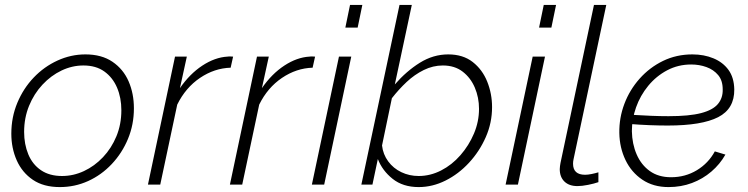

<svg xmlns="http://www.w3.org/2000/svg" viewBox="-20 -750 3039 780"><path d="M223 10Q157 10 113.5 -19.5Q70 -49 48 -98.5Q26 -148 26 -207Q26 -274 50.5 -332.5Q75 -391 117 -435Q159 -479 213.5 -504Q268 -529 327 -529Q393 -529 437 -499Q481 -469 502.5 -419.5Q524 -370 524 -310Q524 -244 500 -186Q476 -128 434 -83.5Q392 -39 338 -14.5Q284 10 223 10ZM232 -35Q278 -35 321 -55Q364 -75 398.5 -111.5Q433 -148 453 -196.5Q473 -245 473 -302Q473 -353 455.5 -394Q438 -435 404 -459.5Q370 -484 319 -484Q273 -484 230 -463.5Q187 -443 152.5 -406Q118 -369 98 -320Q78 -271 78 -214Q78 -164 95 -123Q112 -82 146.5 -58.5Q181 -35 232 -35Z M691 -520H739L711 -392Q751 -450 802 -483.5Q853 -517 904 -520Q911 -521 917 -520.5Q923 -520 927 -520L917 -475Q851 -473 792.5 -433.5Q734 -394 700 -325L631 0H581Z M1024 -520H1072L1044 -392Q1084 -450 1135 -483.5Q1186 -517 1237 -520Q1244 -521 1250 -520.5Q1256 -520 1260 -520L1250 -475Q1184 -473 1125.5 -433.5Q1067 -394 1033 -325L964 0H914Z M1357 -520H1407L1297 0H1247ZM1402 -730H1452L1433 -638H1383Z M1681 10Q1617 10 1575 -23.5Q1533 -57 1515 -104L1493 0H1448L1603 -730H1653L1584 -407Q1631 -461 1685.5 -495Q1740 -529 1801 -529Q1861 -529 1900.5 -498Q1940 -467 1959.5 -418Q1979 -369 1979 -315Q1979 -251 1953.5 -193Q1928 -135 1885.5 -89Q1843 -43 1790 -16.5Q1737 10 1681 10ZM1681 -35Q1728 -35 1772 -57.5Q1816 -80 1850.5 -119.5Q1885 -159 1905.5 -207.5Q1926 -256 1926 -308Q1926 -354 1909 -394Q1892 -434 1859.5 -459Q1827 -484 1779 -484Q1739 -484 1701.5 -465.5Q1664 -447 1632 -417Q1600 -387 1572 -351L1532 -159Q1536 -123 1557 -94.5Q1578 -66 1610.5 -50.5Q1643 -35 1681 -35Z M2144 -520H2194L2084 0H2034ZM2189 -730H2239L2220 -638H2170Z M2326 6Q2292 6 2273 -12.5Q2254 -31 2254 -63Q2254 -69 2255 -75.5Q2256 -82 2257 -88L2393 -730H2443L2310 -103Q2309 -98 2308.5 -94Q2308 -90 2308 -85Q2308 -40 2357 -40Q2368 -40 2383 -43Q2398 -46 2411 -50V-10Q2394 -4 2369 1Q2344 6 2326 6Z M2696 10Q2634 10 2589.5 -20Q2545 -50 2521 -100Q2497 -150 2496 -210Q2495 -271 2516.5 -328Q2538 -385 2578.5 -430.5Q2619 -476 2673.5 -502.5Q2728 -529 2793 -529Q2840 -529 2878.5 -513Q2917 -497 2939.5 -466Q2962 -435 2963 -387Q2964 -308 2897.5 -274Q2831 -240 2693 -240Q2659 -240 2619 -241.5Q2579 -243 2529 -247L2538 -284Q2589 -281 2626 -279.5Q2663 -278 2696 -278Q2780 -278 2828 -290.5Q2876 -303 2896.5 -327.5Q2917 -352 2916 -387Q2916 -423 2897.5 -445Q2879 -467 2850 -477.5Q2821 -488 2788 -488Q2735 -488 2690.5 -464.5Q2646 -441 2613.5 -401.5Q2581 -362 2564 -314Q2547 -266 2547 -217Q2548 -165 2566.5 -122.5Q2585 -80 2620 -55Q2655 -30 2706 -30Q2764 -30 2811 -58.5Q2858 -87 2884 -135L2927 -122Q2905 -83 2870 -53Q2835 -23 2791 -6.5Q2747 10 2696 10Z"/></svg>

Font: Raleway Thin Light
Style: Italic
Weight: 300
Italic angle: -12°
Version: Version 4.026